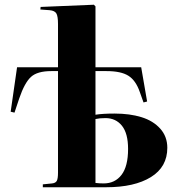

<svg xmlns="http://www.w3.org/2000/svg" viewBox="-20 -788 749 808"><path d="M160.2 0V-12.2L199.2 -16.1Q213.9 -17.6 219 -26.9Q224.1 -36.1 224.1 -62V-488.8H195.8Q137.2 -488.8 110.4 -464.4Q83.5 -439.9 61 -374L41 -314L24.9 -317.9L51.8 -504.9H224.1V-687Q224.1 -719.2 217.3 -731.2Q210.4 -743.2 189 -745.1L149.9 -748L150.9 -758.8L375 -768.1L381.8 -761.2V-504.9H574.2L599.1 -360.8L584 -356.9L567.9 -401.9Q551.3 -449.7 520.3 -469.2Q489.3 -488.8 428.2 -488.8H381.8V-305.2Q412.1 -310.1 461.9 -310.1Q526.4 -310.1 575.4 -294.9Q624.5 -279.8 654.3 -246.6Q684.1 -213.4 684.1 -166Q684.1 -85.4 615 -42.7Q545.9 0 426.8 0ZM416 -16.1Q463.9 -16.1 491.5 -52.2Q519 -88.4 519 -161.1Q519 -226.6 493.2 -258.8Q467.3 -291 423.8 -291Q399.4 -291 381.8 -287.1V-18.1Q399.4 -16.1 416 -16.1Z"/></svg>

Font: Display Regular
Style: Bold
Weight: 700
Designer: Latin by Veronika Burian and Jose Scaglione. Greek by Irene Vlachou. Cyrillic by Vera Evstafieva.
Foundry: TypeTogether
Version: Version 3.002